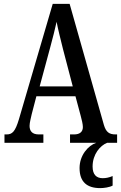

<svg xmlns="http://www.w3.org/2000/svg" viewBox="-20 -734 622 987"><path d="M3 0H203V-43H179C145 -43 132 -61 132 -87C132 -105 140 -131 143 -147L167 -239H368L395 -138C400 -120 406 -95 406 -81C406 -57 391 -43 361 -43H340V0H475C433 14 389 64 389 130C389 202 428 233 495 233C514 233 543 229 559 220V171C540 179 524 182 508 182C476 182 456 164 456 122C456 59 495 14 531 0H582V-43H574C541 -43 525 -55 514 -92L338 -714H251L77 -120C58 -57 43 -43 14 -43H3ZM184 -290 238 -490C251 -538 263 -585 271 -622C278 -584 290 -538 304 -481L354 -290Z"/></svg>

Font: Noto Serif Ethiopic ExtraCondensed Medium
Style: Regular
Weight: 500
Width: 2
Designer: Monotype Design Team
Foundry: Monotype Imaging Inc.
Version: Version 2.102